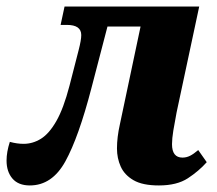

<svg xmlns="http://www.w3.org/2000/svg" viewBox="-53 -556 662 586"><path d="M38 10Q3 10 -15 -11Q-33 -32 -33 -66Q-33 -92 -23 -123Q-1 -117 19 -117Q47 -117 72 -132.5Q97 -148 119 -186.5Q141 -225 159 -294L187 -403Q195 -434 195 -449Q195 -480 151 -480H132L144 -536H555L486 -213Q480 -182 476 -157.5Q472 -133 472 -116Q472 -75 504 -75Q516 -75 527 -80.5Q538 -86 552 -98L578 -61Q554 -34 520.5 -12Q487 10 432 10Q382 10 354.5 -6Q327 -22 315.5 -47.5Q304 -73 304 -103Q304 -137 313 -177L376 -475H275L226 -287Q187 -137 146.5 -63.5Q106 10 38 10Z"/></svg>

Font: Noto Serif SemiCondensed ExtraBold
Style: Italic
Weight: 800
Width: 4
Italic angle: -12°
Designer: Monotype Design Team
Foundry: Monotype Imaging Inc.
Version: Version 2.014; ttfautohint (v1.8.4.7-5d5b)